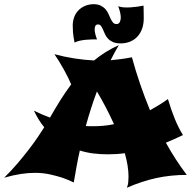

<svg xmlns="http://www.w3.org/2000/svg" viewBox="-79 -825 923 911"><path d="M789.1 -184.1Q768.6 -174.3 748.5 -165.3Q728.5 -156.2 708 -147.9Q752.9 -66.9 807.1 4.9Q731.4 4.9 662.6 19.8Q593.8 34.7 522.9 65.9Q528.3 53.2 529.5 39.8Q530.8 26.4 530.8 12.2Q530.8 -11.2 526.4 -39.3Q522 -67.4 513.2 -98.1Q492.7 -95.2 472.2 -94Q451.7 -92.8 432.1 -92.8Q397.5 -92.8 364 -96.9Q330.6 -101.1 299.8 -110.8Q291.5 -74.7 284.7 -36.9Q277.8 1 271 41Q246.1 28.3 216.3 18.1Q190.9 9.8 157.5 2.4Q124 -4.9 86.9 -4.9Q55.2 -4.9 19.5 0.5Q-16.1 5.9 -59.1 18.1Q-25.9 -14.6 3.2 -48.6Q32.2 -82.5 56.4 -114Q80.6 -145.5 99.4 -173.1Q118.2 -200.7 130.9 -221.2Q116.7 -238.3 104.7 -257.8Q92.8 -277.3 82 -299.8Q101.6 -290 120.6 -282Q139.6 -273.9 158.2 -267.1Q180.7 -306.6 205.6 -346.7Q230.5 -386.7 258.8 -424.8Q252.9 -439 243.9 -457Q234.9 -475.1 224.4 -494.4Q213.9 -513.7 202.1 -532.7Q190.4 -551.8 179.2 -567.9Q226.1 -555.2 273.2 -547.9Q320.3 -540.5 367.2 -538.1Q394 -560.1 423.3 -578.4Q452.6 -596.7 484.9 -610.8Q474.6 -593.8 464.8 -575.7Q455.1 -557.6 445.8 -539.1Q470.2 -541.5 495.1 -544.7Q520 -547.9 546.9 -553.2Q564.9 -487.3 586.4 -424.8Q607.9 -362.3 632.8 -301.8Q654.3 -314 675.5 -326.9Q696.8 -339.8 717.8 -355Q732.9 -303.7 750.5 -260.7Q768.1 -217.8 789.1 -184.1ZM461.9 -235.8Q444.8 -273.9 424.6 -312.7Q404.3 -351.6 380.9 -391.1Q352.1 -314 328.1 -227.1Q336.9 -226.1 345.5 -226.1Q354 -226.1 362.8 -226.1Q387.7 -226.1 412.4 -228.3Q437 -230.5 461.9 -235.8ZM603 -737.3Q603 -710.4 595.2 -688.7Q587.4 -667 573.2 -651.6Q559.1 -636.2 538.6 -627.7Q518.1 -619.1 493.2 -619.1Q470.7 -619.1 456.3 -625.7Q441.9 -632.3 432.9 -642.3Q423.8 -652.3 418.7 -664.1Q413.6 -675.8 409.2 -685.8Q404.8 -695.8 399.7 -702.4Q394.5 -709 386.2 -709Q377 -709 373.5 -702.1Q370.1 -695.3 370.1 -686Q370.1 -677.7 372.6 -666.3Q375 -654.8 381.3 -638.2Q370.1 -638.2 356.2 -637.9Q342.3 -637.7 327.9 -636.2Q313.5 -634.8 299.6 -631.8Q285.6 -628.9 274.9 -623Q272.5 -633.3 270.5 -646Q268.6 -656.7 267.3 -671.6Q266.1 -686.5 266.1 -704.1Q266.1 -724.1 272.5 -742.2Q278.8 -760.3 291.3 -773.9Q303.7 -787.6 321.8 -795.9Q339.8 -804.2 363.3 -805.2Q385.3 -805.2 399.2 -798.1Q413.1 -791 421.9 -780.8Q430.7 -770.5 436 -758.1Q441.4 -745.6 446.3 -735.4Q451.2 -725.1 457.3 -718Q463.4 -710.9 474.1 -710.9Q484.9 -710.9 489.5 -720.7Q494.1 -730.5 494.1 -741.2Q494.1 -750 491.5 -763.4Q488.8 -776.9 481.9 -795.4Q493.7 -791 508.5 -790Q523.4 -789.1 539.6 -790Q555.7 -791 571.8 -793.2Q587.9 -795.4 602.1 -798.3Q602.1 -789.1 602.5 -778.8Q602.5 -770 602.8 -759.3Q603 -748.5 603 -737.3Z"/></svg>

Font: Shojumaru
Style: Regular
Weight: 400
Version: Version 1.001